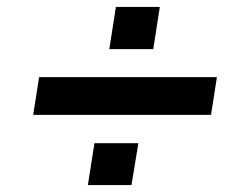

<svg xmlns="http://www.w3.org/2000/svg" viewBox="-20 -564 711 555"><path d="M76 -232 93 -341H607L590 -232ZM234 -29 253 -150H380L360 -29ZM296 -422 315 -544H442L423 -422Z"/></svg>

Font: Nunito Sans 7pt SemiExpanded ExtraBold
Style: Italic
Weight: 800
Width: 6
Italic angle: -9°
Designer: Vernon Adams
Foundry: Vernon Adams
Version: Version 3.101;gftools[0.9.27]